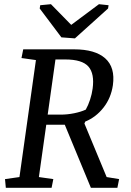

<svg xmlns="http://www.w3.org/2000/svg" viewBox="-20 -896 626 916"><path d="M226.1 0H7.8L3.9 -41.5L72.8 -51.3L151.4 -609.4L82.5 -619.1L90.8 -660.6H334Q433.6 -660.6 481.9 -617.7Q530.3 -574.7 518.6 -489.7Q509.8 -428.7 473.9 -382.8Q438 -336.9 386.7 -315.9L382.8 -306.6L488.8 -51.3L548.3 -41.5L540 0H413.6L289.1 -300.8H200.7L165.5 -51.3L234.4 -41.5ZM268.6 -349.1Q301.3 -349.1 333.7 -355.7Q366.2 -362.3 389.2 -373Q400.9 -393.6 409.7 -420.4Q418.5 -447.3 421.9 -473.1Q431.6 -544.4 401.9 -578.4Q372.1 -612.3 291.5 -612.3H244.6L207.5 -349.1ZM171.9 -871.1 223.1 -876 319.8 -777.3 452.1 -876 498 -871.1 495.6 -855.5 337.4 -712.9 272.9 -717.8 169.4 -855.5Z"/></svg>

Font: Noticia Text
Style: Italic
Weight: 400
Italic angle: -8°
Designer: JM Sole
Foundry: JM Sole
Version: Version 1.003